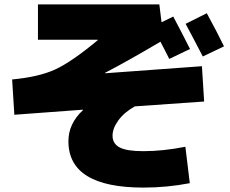

<svg xmlns="http://www.w3.org/2000/svg" viewBox="-20 -790 1040 870"><path d="M456 -460V-458L895 -490L905 -330L591 -308Q544 -282 517 -245.5Q490 -209 490 -175Q490 -139 522 -122Q554 -105 630 -105Q719 -105 820 -125L840 40Q737 60 630 60Q290 60 290 -150Q290 -230 356 -291V-293L45 -270L35 -430Q155 -441 229.5 -475Q304 -509 423 -608L422 -610H152V-770H702L712 -689L765 -715Q806 -638 841 -568L747 -523Q743 -531 729 -558.5Q715 -586 707 -601Q560 -514 456 -460ZM995 -580 899 -534Q845 -638 821 -682L917 -730Q963 -646 995 -580Z"/></svg>

Font: Mplus 1p Black
Style: Regular
Weight: 900
Version: Version 1.061